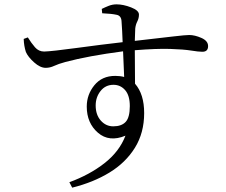

<svg xmlns="http://www.w3.org/2000/svg" viewBox="-20 -798 1040 883"><path d="M501 -217Q539 -217 558 -237.5Q577 -258 577 -310Q577 -359 555.5 -383.5Q534 -408 502 -408Q465 -408 442.5 -379.5Q420 -351 420 -313Q420 -270 443.5 -243.5Q467 -217 501 -217ZM450 -737 448 -757Q462 -764 479.5 -771Q497 -778 516 -778Q547 -778 583 -764Q619 -750 619 -731Q619 -714 611.5 -699.5Q604 -685 602 -667Q601 -647 600 -610Q722 -624 778 -630.5Q834 -637 850 -637Q876 -637 906.5 -623.5Q937 -610 937 -586Q937 -559 909 -560Q893 -560 859 -565.5Q825 -571 762.5 -573Q700 -575 600 -567Q600 -495 601 -413Q643 -365 643 -278Q643 -187 600.5 -118.5Q558 -50 483.5 -4.5Q409 41 312 65L299 40Q392 6 460.5 -47.5Q529 -101 557 -174Q482 -143 430.5 -187.5Q379 -232 379 -308Q379 -363 414 -406Q449 -449 510 -449Q533 -449 551 -444Q549 -492 546 -562Q386 -541 281 -513Q248 -504 229 -495Q210 -486 190 -486Q165 -486 137 -511Q109 -536 99 -559Q90 -587 89 -619L108 -626Q124 -600 141 -580.5Q158 -561 183 -561Q219 -562 333 -577.5Q447 -593 544 -604Q542 -660 539 -699Q538 -726 516 -730Q494 -735 450 -737Z"/></svg>

Font: Han-Nom Khai
Style: Regular
Weight: 400
Version: Version 1.200;June 22, 2023;FontCreator 14.0.0.2814 64-bit